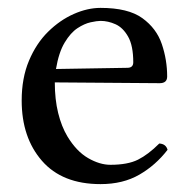

<svg xmlns="http://www.w3.org/2000/svg" viewBox="-20 -467 478 487"><path d="M235 0Q138 0 86.5 -59Q35 -118 35 -212Q35 -269 53.5 -313Q72 -357 102 -386.5Q132 -416 167 -431.5Q202 -447 235 -447Q305 -447 341 -421Q377 -395 390.5 -355Q404 -315 404 -273Q404 -256 385 -256L119 -258Q119 -215 127.5 -180.5Q136 -146 151 -121Q174 -83 203.5 -66Q233 -49 260 -49Q304 -49 330 -62Q356 -75 384 -103Q401 -102 405 -87Q375 -48 333.5 -24Q292 0 235 0ZM122 -292 303 -295Q318 -295 318 -309Q318 -351 305 -374Q292 -397 273 -405.5Q254 -414 235 -414Q226 -414 210 -410.5Q194 -407 176.5 -395.5Q159 -384 144 -359Q129 -334 122 -292Z"/></svg>

Font: Ponomar
Style: Regular
Weight: 400
Version: Version 1.301; ttfautohint (v1.8.4.7-5d5b)